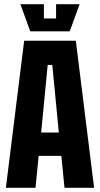

<svg xmlns="http://www.w3.org/2000/svg" viewBox="-20 -894 476 914"><path d="M8 0 95 -700H341L428 0H287L272 -152H164L149 0ZM176 -263H260L229 -585H207ZM247 -874H359L312 -745H124L77 -874H189V-806H247Z"/></svg>

Font: Tektur Condensed SemiBold
Style: Regular
Weight: 600
Width: 3
Designer: Adam Jagosz
Foundry: Adam Jagosz
Version: Version 1.005;gftools[0.9.30]